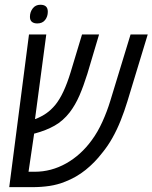

<svg xmlns="http://www.w3.org/2000/svg" viewBox="-20 -772 629 792"><path d="M18.1 0 99.6 -629.9H170.9L121.6 -259.8L111.3 -280.8Q115.2 -280.8 119.4 -280.5Q123.5 -280.3 126.5 -281.2Q150.4 -290.5 170.7 -304.4Q190.9 -318.4 208.5 -339.8Q226.6 -362.3 241.9 -395.3Q257.3 -428.2 271.5 -474.6L318.4 -629.9H388.7L340.3 -467.3Q324.7 -417.5 307.9 -378.4Q291 -339.4 267.6 -308.6Q240.2 -273.4 205.3 -253.7Q170.4 -233.9 123 -221.2Q117.7 -220.7 113.8 -220.5Q109.9 -220.2 105.2 -220.9Q100.6 -221.7 92.8 -224.6L126 -255.9L97.7 -63.5H123Q191.4 -63.5 252.7 -97.9Q314 -132.3 358.9 -194.3Q383.3 -227.5 402.3 -269.5Q421.4 -311.5 435.1 -356.4L518.6 -629.9H589.4L505.4 -353.5Q493.2 -313.5 478 -275.4Q462.9 -237.3 443.8 -203.4Q424.8 -169.4 401.4 -141.1Q371.1 -101.6 333 -71Q294.9 -40.5 249.5 -22.9Q218.8 -10.3 184.8 -5.1Q150.9 0 112.8 0ZM133.8 -675.3Q119.6 -675.3 111.6 -681.9Q103.5 -688.5 103.5 -702.6Q103.5 -722.2 115 -737.3Q126.5 -752.4 146.5 -752.4Q161.6 -752.4 169.4 -745.4Q177.2 -738.3 177.2 -723.6Q177.2 -703.6 166 -689.5Q154.8 -675.3 133.8 -675.3Z"/></svg>

Font: Open Sans Condensed
Style: Italic
Weight: 400
Width: 3
Italic angle: -12°
Designer: Monotype Design Team
Foundry: Monotype Imaging Inc.
Version: Version 3.000